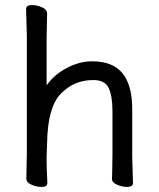

<svg xmlns="http://www.w3.org/2000/svg" viewBox="-20 -727 628 758"><path d="M475 -421Q502 -375 502 -296V-108L505 -5Q505 11 482 11Q463 11 444 3Q422 -6 422 -21V-22Q423 -38 423 -49L424 -118V-290Q424 -347 409 -380Q394 -411 348 -411Q272 -411 220 -357Q168 -303 166 -163Q165 -131 164 -108V-92Q164 -63 167 -5Q167 11 144 11Q125 11 106 3Q84 -6 84 -22L86 -119V-584L83 -691Q83 -707 106 -707Q125 -707 144 -699Q166 -690 166 -673L164 -574V-390Q194 -432 239 -456Q291 -485 344 -485Q438 -485 475 -421Z"/></svg>

Font: Moon Stars Kai
Style: Bold
Weight: 700
Designer: GuiWonder
Version: Version 1.101